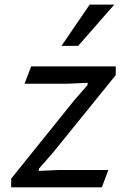

<svg xmlns="http://www.w3.org/2000/svg" viewBox="-20 -802 557 822"><path d="M27.8 -37.1 299.8 -375 354.5 -437.5 355.5 -447.3 262.2 -443.4H85L113.3 -517.6H475.6V-480.5L207.5 -149.4L147 -80.1L145.5 -70.3L231.9 -74.2H443.8L416 0H27.8ZM243.2 -605.5 363.8 -782.2H469.2L314.5 -605.5Z"/></svg>

Font: Proza Libre
Style: Italic
Weight: 400
Designer: Jasper de Waard
Foundry: Jasper de Waard
Version: Version 1.000; ttfautohint (v1.4.1.8-43bc)